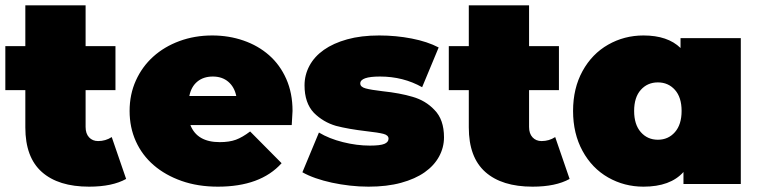

<svg xmlns="http://www.w3.org/2000/svg" viewBox="-20 -690 2848 720"><path d="M453 -19Q401 10 314 10Q199 10 137 -45Q75 -100 75 -212V-352H0V-517H75V-670H301V-517H413V-352H301V-214Q301 -189 314 -175Q327 -161 348 -161Q376 -161 399 -176Z M1074 -221H694Q719 -157 804 -157Q840 -157 864.5 -166Q889 -175 918 -197L1036 -78Q957 10 797 10Q722 10 661 -11.5Q600 -33 556.5 -70.5Q513 -108 489.5 -160Q466 -212 466 -274Q466 -336 489.5 -388Q513 -440 554.5 -477.5Q596 -515 653 -536Q710 -557 776 -557Q838 -557 893 -538Q948 -519 989 -483Q1030 -447 1053.5 -394Q1077 -341 1077 -274Q1077 -269 1074 -221ZM690 -330H866Q859 -364 836 -383.5Q813 -403 778 -403Q743 -403 720 -384Q697 -365 690 -330Z M1114 -44 1176 -193Q1214 -170 1266 -157Q1318 -144 1367 -144Q1406 -144 1421.5 -150.5Q1437 -157 1437 -170Q1437 -183 1418 -188Q1399 -193 1354 -198Q1320 -202 1291.5 -207Q1263 -212 1240 -218Q1192 -232 1157 -267Q1122 -304 1122 -370Q1122 -409 1140.5 -443.5Q1159 -478 1194.5 -503Q1230 -528 1282 -542.5Q1334 -557 1402 -557Q1465 -557 1524 -545.5Q1583 -534 1625 -512L1563 -363Q1492 -403 1405 -403Q1331 -403 1331 -377Q1331 -364 1351 -358.5Q1371 -353 1414 -348Q1480 -341 1527 -327Q1576 -313 1609 -278Q1645 -242 1645 -175Q1645 -137 1626.5 -103Q1608 -69 1572.5 -44Q1537 -19 1484 -4.5Q1431 10 1362 10Q1327 10 1292 6Q1257 2 1224.5 -5Q1192 -12 1163.5 -22Q1135 -32 1114 -44Z M2116 -19Q2064 10 1977 10Q1862 10 1800 -45Q1738 -100 1738 -212V-352H1663V-517H1738V-670H1964V-517H2076V-352H1964V-214Q1964 -189 1977 -175Q1990 -161 2011 -161Q2039 -161 2062 -176Z M2758 -547V0H2543V-45Q2494 10 2393 10Q2321 10 2260.5 -24.5Q2200 -59 2164.5 -124Q2129 -189 2129 -274Q2129 -359 2164.5 -423.5Q2200 -488 2260.5 -522.5Q2321 -557 2393 -557Q2484 -557 2532 -510V-547ZM2536 -274Q2536 -325 2511 -353Q2486 -381 2447 -381Q2408 -381 2383 -353Q2358 -325 2358 -274Q2358 -223 2383 -194.5Q2408 -166 2447 -166Q2486 -166 2511 -194.5Q2536 -223 2536 -274Z"/></svg>

Font: CMG Sans Black
Style: Regular
Weight: 900
Designer: Julieta Ulanovsky
Foundry: Julieta Ulanovsky
Version: Version 7.200